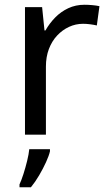

<svg xmlns="http://www.w3.org/2000/svg" viewBox="-20 -566 453 807"><path d="M335 -546Q350 -546 367.5 -544.5Q385 -543 398 -540L387 -459Q374 -462 358.5 -464Q343 -466 329 -466Q298 -466 270 -453Q242 -440 220 -416.5Q198 -393 185.5 -360Q173 -327 173 -286V0H85V-536H157L167 -438H171Q188 -468 212 -492.5Q236 -517 267 -531.5Q298 -546 335 -546ZM190 70Q186 88 173.5 115.5Q161 143 144.5 171Q128 199 110 221H62V209Q70 192 78.5 165.5Q87 139 94 110.5Q101 82 103 61H190Z"/></svg>

Font: Noto Sans Ambassadori
Style: Regular
Weight: 400
Designer: Monotype Design Team
Foundry: Monotype Imaging Inc.
Version: Version 2.013